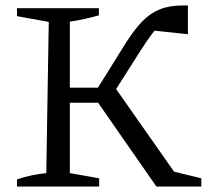

<svg xmlns="http://www.w3.org/2000/svg" viewBox="-20 -681 758 701"><path d="M42 0V-26Q68 -35 94.5 -40.5Q121 -46 149 -49L158 -601L42 -622V-651H341V-625Q316 -618 289.5 -612Q263 -606 235 -602V-49L342 -30V0ZM197 -306V-361H371V-306ZM551 0 320 -332 387 -380 641 -18 588 -61 715 -30V0ZM378 -315 319 -331 438 -522Q469 -571 498 -601.5Q527 -632 562.5 -646.5Q598 -661 646 -661Q651 -661 656.5 -661Q662 -661 666 -661V-556L526 -571L577 -600Q558 -587 537.5 -560.5Q517 -534 493 -496Z"/></svg>

Font: Piazzolla 24pt
Style: Regular
Weight: 400
Designer: Juan Pablo del Peral
Foundry: Huerta Tipografica
Version: Version 2.005